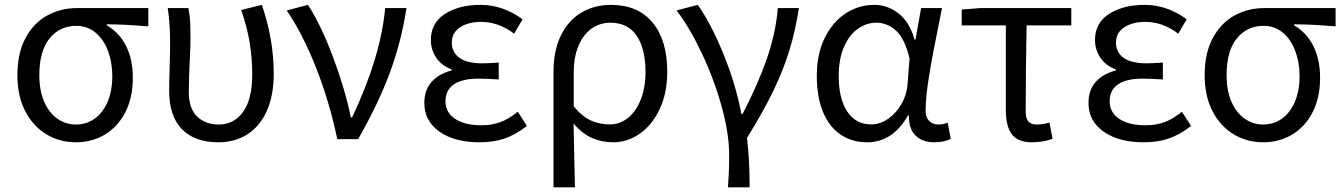

<svg xmlns="http://www.w3.org/2000/svg" viewBox="-20 -576 5563 795"><path d="M52 -264.4Q52 -356 85.8 -418.7Q119.6 -481.4 175.9 -512Q232.2 -542.6 299 -542.6H594.2V-467L575.2 -468.2Q495.2 -475 422.2 -475.4V-471.2Q473.6 -441.6 501.8 -386Q530 -330.4 530 -253.8Q530 -171.4 498.9 -111.1Q467.8 -50.8 414.3 -18.8Q360.8 13.2 294.2 13.2Q227.8 13.2 172.7 -19.6Q117.6 -52.4 84.8 -115.2Q52 -178 52 -264.4ZM445 -260.8Q445 -317.6 427.2 -365.1Q409.4 -412.6 375.7 -440.8Q342 -469 296.2 -469Q227.4 -469 185.1 -416.8Q142.8 -364.6 142.8 -264.4Q142.8 -203 162.2 -156.7Q181.6 -110.4 216.5 -85.4Q251.4 -60.4 294.6 -60.4Q338 -60.4 372.1 -84.8Q406.2 -109.2 425.6 -154.6Q445 -200 445 -260.8Z M680.4 -200.6Q680.4 -232.4 682.4 -297.6Q684.4 -362.4 684.4 -394.4Q684.4 -478.2 674.6 -542.6H760.2Q765.4 -516.4 767.1 -488.2Q768.8 -460 768.8 -415.8Q768.8 -383.2 765 -309.8Q763.8 -280.2 762.8 -251.4Q761.8 -222.6 761.8 -196Q761.8 -125.6 796.6 -93Q831.4 -60.4 886 -60.4Q948.4 -60.4 986.4 -112.6Q1024.4 -164.8 1024.4 -268Q1024.4 -334.2 1013.9 -398.9Q1003.4 -463.6 978.6 -534.6L1064.2 -555.8Q1113.4 -413.2 1113.4 -270.4Q1113.4 -180.4 1084.6 -116.4Q1055.8 -52.4 1003.9 -19.6Q952 13.2 884.4 13.2Q786.6 13.2 733.5 -40.9Q680.4 -95 680.4 -200.6Z M1167.4 -532.8 1255.2 -555.8Q1310 -470.8 1359.4 -338.6Q1408.8 -206.4 1432.8 -89.8H1437.8Q1556.8 -341 1574.8 -542.6H1663Q1641.4 -401.8 1593.7 -273.7Q1546 -145.6 1463 0H1376.6Q1344.8 -151.6 1290.7 -290.6Q1236.6 -429.6 1167.4 -532.8Z M1737 -149.4Q1737 -204.4 1768.2 -238.1Q1799.4 -271.8 1850 -284V-289Q1809 -303.6 1786.5 -336.8Q1764 -370 1764 -410.2Q1764 -480.8 1822.2 -518.3Q1880.4 -555.8 1969.6 -555.8Q2017.4 -555.8 2061 -540.4Q2104.6 -525 2143.6 -496.2L2109 -436.6Q2076.4 -461 2042.4 -473.2Q2008.4 -485.4 1971.6 -485.4Q1919.2 -485.4 1885 -462.9Q1850.8 -440.4 1850.8 -399.6Q1850.8 -359.8 1882.1 -336.8Q1913.4 -313.8 1977.6 -313.8Q2003.4 -313.8 2045 -317V-247Q1991.8 -250.4 1961.2 -250.4Q1893.6 -250.4 1859.1 -226.5Q1824.6 -202.6 1824.6 -157Q1824.6 -110.4 1864.4 -83.8Q1904.2 -57.2 1973.6 -57.2Q2015.2 -57.2 2051 -70Q2086.8 -82.8 2123.8 -113.6L2161.8 -54.4Q2113.8 -17.4 2068.5 -2.1Q2023.2 13.2 1965.2 13.2Q1862.8 13.2 1799.9 -30.8Q1737 -74.8 1737 -149.4Z M2510 -555.8Q2621.4 -555.8 2682.1 -482.6Q2742.8 -409.4 2742.8 -279.6Q2742.8 -190.4 2711.4 -124Q2680 -57.6 2628.7 -22.2Q2577.4 13.2 2519.6 13.2Q2471.8 13.2 2430.8 -4.9Q2389.8 -23 2354.8 -64.8Q2357.8 67.4 2360.6 199.6H2271.8V-278Q2271.8 -367.8 2303.2 -430.6Q2334.6 -493.4 2388.6 -524.6Q2442.6 -555.8 2510 -555.8ZM2652.8 -278.2Q2652.8 -373.2 2616.6 -427.6Q2580.4 -482 2506.2 -482Q2465.2 -482 2431 -458.6Q2396.8 -435.2 2376.2 -388.4Q2355.6 -341.6 2355.6 -275V-135.6Q2391.4 -92.4 2427.7 -76.6Q2464 -60.8 2505.6 -60.8Q2546.2 -60.8 2579.7 -87.3Q2613.2 -113.8 2633 -163.3Q2652.8 -212.8 2652.8 -278.2Z M2999.2 65.6Q2999.2 -22.6 2968.1 -135Q2937 -247.4 2886.4 -354.5Q2835.8 -461.6 2781.4 -532.8L2869.2 -555.8Q2922.8 -480.6 2974.8 -354Q3026.8 -227.4 3049.8 -104.2H3054.8Q3116.6 -223.2 3154.1 -329.6Q3191.6 -436 3200.8 -542.6H3288Q3273.2 -448 3248.6 -367.6Q3224 -287.2 3182.5 -200.8Q3141 -114.4 3073 -4.8Q3084 85.2 3084 199.6H2994.2Q2996.8 166 2998 136.1Q2999.2 106.2 2999.2 65.6Z M3362 -261.4Q3362 -351.6 3394.6 -418.4Q3427.2 -485.2 3481.5 -520.5Q3535.8 -555.8 3599.6 -555.8Q3655 -555.8 3700.4 -520.5Q3745.8 -485.2 3767.2 -411.6H3770.6L3794 -542.6H3880.4L3867.2 -476Q3841.2 -350 3826.9 -261.5Q3812.6 -173 3812.6 -116.4Q3812.6 -90 3827.5 -75.2Q3842.4 -60.4 3866 -60.4Q3885.8 -60.4 3903.8 -68.2L3916.8 -1.2Q3890 13.2 3848.4 13.2Q3799.2 13.2 3770.7 -15Q3742.2 -43.2 3743.8 -98H3739.6Q3676.4 13.2 3570.2 13.2Q3508.4 13.2 3461.2 -18.3Q3414 -49.8 3388 -112.1Q3362 -174.4 3362 -261.4ZM3738.2 -231.2 3746 -334.6Q3725.8 -417.4 3689.5 -449.7Q3653.2 -482 3609 -482Q3567.2 -482 3531.5 -456.4Q3495.8 -430.8 3474.3 -381.1Q3452.8 -331.4 3452.8 -261.8Q3452.8 -167 3488.3 -113.9Q3523.8 -60.8 3587.6 -60.8Q3623.4 -60.8 3657 -83.9Q3690.6 -107 3713 -146.3Q3735.4 -185.6 3738.2 -231.2Z M4144.8 -119.8V-470.8H3962.2V-536.4L4039.2 -542.6H4415.8V-470.8H4230.8Q4227 -279.6 4227 -113.8Q4227 -85.8 4238.1 -73.1Q4249.2 -60.4 4272.6 -60.4Q4298.2 -60.4 4325.6 -68.6L4338.2 -1.2Q4298.8 13.2 4253.6 13.2Q4195.2 13.2 4170 -19.7Q4144.8 -52.6 4144.8 -119.8Z M4487 -149.4Q4487 -204.4 4518.2 -238.1Q4549.4 -271.8 4600 -284V-289Q4559 -303.6 4536.5 -336.8Q4514 -370 4514 -410.2Q4514 -480.8 4572.2 -518.3Q4630.4 -555.8 4719.6 -555.8Q4767.4 -555.8 4811 -540.4Q4854.6 -525 4893.6 -496.2L4859 -436.6Q4826.4 -461 4792.4 -473.2Q4758.4 -485.4 4721.6 -485.4Q4669.2 -485.4 4635 -462.9Q4600.8 -440.4 4600.8 -399.6Q4600.8 -359.8 4632.1 -336.8Q4663.4 -313.8 4727.6 -313.8Q4753.4 -313.8 4795 -317V-247Q4741.8 -250.4 4711.2 -250.4Q4643.6 -250.4 4609.1 -226.5Q4574.6 -202.6 4574.6 -157Q4574.6 -110.4 4614.4 -83.8Q4654.2 -57.2 4723.6 -57.2Q4765.2 -57.2 4801 -70Q4836.8 -82.8 4873.8 -113.6L4911.8 -54.4Q4863.8 -17.4 4818.5 -2.1Q4773.2 13.2 4715.2 13.2Q4612.8 13.2 4549.9 -30.8Q4487 -74.8 4487 -149.4Z M4968 -264.4Q4968 -356 5001.8 -418.7Q5035.6 -481.4 5091.9 -512Q5148.2 -542.6 5215 -542.6H5510.2V-467L5491.2 -468.2Q5411.2 -475 5338.2 -475.4V-471.2Q5389.6 -441.6 5417.8 -386Q5446 -330.4 5446 -253.8Q5446 -171.4 5414.9 -111.1Q5383.8 -50.8 5330.3 -18.8Q5276.8 13.2 5210.2 13.2Q5143.8 13.2 5088.7 -19.6Q5033.6 -52.4 5000.8 -115.2Q4968 -178 4968 -264.4ZM5361 -260.8Q5361 -317.6 5343.2 -365.1Q5325.4 -412.6 5291.7 -440.8Q5258 -469 5212.2 -469Q5143.4 -469 5101.1 -416.8Q5058.8 -364.6 5058.8 -264.4Q5058.8 -203 5078.2 -156.7Q5097.6 -110.4 5132.5 -85.4Q5167.4 -60.4 5210.6 -60.4Q5254 -60.4 5288.1 -84.8Q5322.2 -109.2 5341.6 -154.6Q5361 -200 5361 -260.8Z"/></svg>

Font: 寒蝉端黑体 Light
Style: Regular
Weight: 300
Designer: ChillDuanSans {Warren2060}; 
Source Han Sans {Ryoko NISHIZUKA 西塚涼子 (kana, bopomofo & ideographs); Paul D. Hunt (Latin, G
Foundry: ChillType&Adobe
Version: Version 1.300;Glyphs 3.3 (3306)